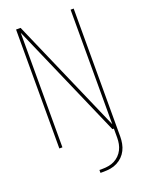

<svg xmlns="http://www.w3.org/2000/svg" viewBox="-173 -817 846 1115"><g transform="rotate(-20 250.0 -260.0)"><path d="M72 0V-735H100L409 -27V-735H428V0H400L91 -708V0ZM248 215V197H268Q287 197 306 193.5Q325 190 341.5 181.5Q358 173 371.5 159.5Q385 146 393.5 129Q402 112 405.5 93.5Q409 75 409 56V0H428V56Q428 77 424 98.5Q420 120 410.5 139Q401 158 386 173Q371 188 351.5 198Q332 208 311 211.5Q290 215 268 215Z"/></g></svg>

Font: Iosevka Term Curly Thin
Style: Regular
Weight: 100
Designer: Belleve Invis
Foundry: Belleve Invis
Version: Version 32.3.0